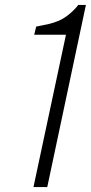

<svg xmlns="http://www.w3.org/2000/svg" viewBox="-20 -760 371 780"><path d="M329 -740 172 0H116L248 -619H119L127 -652L152 -657Q207 -667 236 -684.5Q265 -702 290 -730L298 -740Z"/></svg>

Font: Be Vietnam Pro ExtraLight
Style: Italic
Weight: 200
Italic angle: -12°
Designer: Lam Bao, Tony Le, Vietanh Nguyen
Foundry: Yellow Type Foundry
Version: Version 1.002; ttfautohint (v1.8.3)